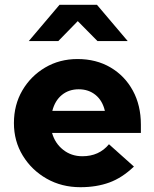

<svg xmlns="http://www.w3.org/2000/svg" viewBox="-20 -770 640 800"><path d="M315 10Q237 10 174.5 -25.5Q112 -61 75 -121.5Q38 -182 38 -257Q38 -333 73 -393Q108 -453 168 -488.5Q228 -524 303 -524Q381 -524 440.5 -489Q500 -454 533.5 -392.5Q567 -331 567 -251V-216H197Q209 -173 243 -146Q277 -119 323 -119Q393 -119 434 -169L538 -76Q489 -29 435.5 -9.5Q382 10 315 10ZM198 -308H417Q407 -351 378 -374.5Q349 -398 308 -398Q267 -398 238 -374.5Q209 -351 198 -308ZM100 -599 228 -750H384L512 -599H386L304 -682L223 -599Z"/></svg>

Font: Red Hat Mono
Style: Bold
Weight: 700
Monospace: yes
Designer: Pentagram, MCKL
Foundry: Pentagram, MCKL
Version: Version 1.023; ttfautohint (v1.8.3)